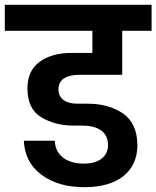

<svg xmlns="http://www.w3.org/2000/svg" viewBox="-41 -760 650 798"><path d="M-21 -632H343V-540H255C202 -540 159 -528 125 -504C90 -479 73 -442 73 -393C73 -336 92 -296 130 -273C168 -250 213 -238 264 -238H301C365 -238 408 -213 408 -157C408 -110 371 -80 307 -80C235 -80 188 -116 187 -175H58C61 -115 85 -68 131 -34C177 1 237 18 311 18C451 18 530 -49 530 -156C530 -216 510 -260 471 -288C431 -315 382 -329 325 -329H280C235 -329 202 -348 202 -389C202 -433 240 -449 289 -449H467V-632H589V-740H-21Z"/></svg>

Font: Poppins SemiBold
Style: Regular
Weight: 600
Designer: Ninad Kale (Devanagari), Jonny Pinhorn (Latin)
Foundry: Indian Type Foundry
Version: 4.004